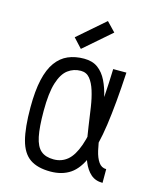

<svg xmlns="http://www.w3.org/2000/svg" viewBox="-128 -952 856 1053"><g transform="rotate(15 300.0 -425.5)"><path d="M553 -78V0Q512 0 485.5 -23.5Q459 -47 442.5 -87.5Q426 -128 416 -178Q406 -228 398.5 -281.5Q391 -335 383.5 -385Q376 -435 363.5 -475Q351 -515 331.5 -539Q312 -563 280 -563Q239 -563 207 -539Q175 -515 157 -457.5Q139 -400 139 -298Q139 -206 150 -153Q161 -100 187.5 -77.5Q214 -55 260 -55Q305 -55 338 -82.5Q371 -110 393.5 -173.5Q416 -237 429.5 -346Q443 -455 448 -618H523Q513 -437 495.5 -315Q478 -193 448 -120.5Q418 -48 372 -17Q326 14 260 14Q186 14 143 -16Q100 -46 82 -114.5Q64 -183 64 -298Q64 -392 78.5 -456Q93 -520 121.5 -559Q150 -598 190 -615Q230 -632 280 -632Q328 -632 359 -609Q390 -586 409.5 -546Q429 -506 440 -457Q451 -408 457 -355Q463 -302 469 -253Q475 -204 484 -164.5Q493 -125 509.5 -101.5Q526 -78 553 -78ZM248 -679 199 -732 352 -865 402 -813Z"/></g></svg>

Font: Victor Mono
Style: Regular
Weight: 400
Monospace: yes
Designer: Rune Bjørnerås
Version: Version 1.561;gftools[0.9.30]